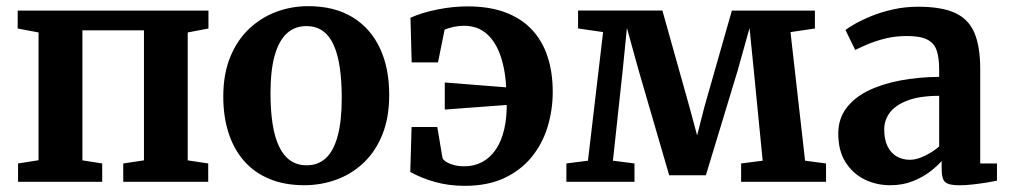

<svg xmlns="http://www.w3.org/2000/svg" viewBox="-20 -590 3276 623"><path d="M38.6 0V-59.6L105.1 -70.1V-484.7L37.4 -497.5V-555.7H656.4V-497.5L589.1 -484.7V-69.7L655.6 -59.6V0H379.9V-59.6L447.1 -69.7V-491.5H247.4V-69.7L311.6 -59.6V0Z M704.5 -276.7Q704.5 -349.9 727 -404.8Q749.4 -459.8 788.3 -496.5Q827.1 -533.2 876.4 -551.6Q925.8 -570 980 -570Q1064.8 -570 1123.3 -534.5Q1181.9 -498.9 1212.4 -434.4Q1242.9 -369.9 1242.9 -282.3Q1242.9 -207.8 1220.4 -152.6Q1197.9 -97.4 1159.1 -61.1Q1120.3 -24.7 1070.8 -6.9Q1021.2 11 967.1 11Q903.7 11 854.8 -9.2Q805.9 -29.3 772.5 -67.1Q739.1 -104.9 721.8 -158Q704.5 -211.1 704.5 -276.7ZM975.3 -53.7Q1012.4 -53.7 1037.6 -77.1Q1062.7 -100.6 1075.8 -149Q1088.9 -197.4 1088.9 -272Q1088.9 -326.6 1082.7 -369.8Q1076.5 -413 1063 -443.3Q1049.5 -473.6 1027.5 -489.5Q1005.5 -505.3 973.8 -505.3Q936.9 -505.3 911 -481.9Q885 -458.4 871.4 -410.2Q857.7 -362.1 857.7 -287Q857.7 -231.9 864.4 -188.7Q871 -145.5 885.2 -115.4Q899.3 -85.3 921.5 -69.5Q943.8 -53.7 975.3 -53.7Z M1488.3 13Q1436.2 13 1391 0.3Q1345.9 -12.5 1311.3 -32.1L1315.5 -178H1398.9L1415.6 -78.3Q1416.6 -72.9 1425.6 -66.4Q1434.7 -59.9 1450.4 -55.2Q1466.1 -50.4 1486.3 -50.4Q1518.7 -50.4 1544.7 -64.3Q1570.6 -78.2 1589.1 -105.3Q1607.6 -132.5 1616.6 -172.8Q1625.7 -213.1 1624 -265.8L1623.1 -292.9Q1621 -358.2 1605.1 -406Q1589.2 -453.8 1559.4 -480.1Q1529.6 -506.4 1485.7 -506.4Q1468.1 -506.4 1451.1 -502.6Q1434.1 -498.8 1422.7 -494L1401.2 -387.6H1315.8L1311.9 -532.4Q1348.5 -549.1 1399.3 -559.2Q1450 -569.3 1497 -569.3Q1567.9 -569.3 1619.9 -549.7Q1671.8 -530.2 1705.9 -493.8Q1740 -457.3 1756.7 -406.4Q1773.5 -355.4 1773.5 -292.2Q1773.5 -232.3 1756.5 -177.3Q1739.5 -122.4 1704.4 -79.6Q1669.2 -36.9 1615.6 -11.9Q1561.9 13 1488.3 13ZM1423.2 -234.5V-322.3L1629 -306.1V-249.8Z M1817.8 0V-59.6L1887.8 -68.6L1936.9 -485.9L1855.7 -497.7V-555.9H2129.3L2217 -243.4L2242 -150.6L2265.7 -243.4L2354.8 -555.7H2624.2V-497.5L2545 -485.8L2592.3 -68.6L2660.3 -59.6V0H2384.8V-59.6L2454.7 -68.6L2426.2 -358.5L2412.1 -499L2373.3 -360.2L2270.4 -21.3H2151.4L2052 -362.5L2014.2 -499.2L2000.5 -361.9L1968.8 -68.6L2038.8 -59.6V0Z M2700 -156.1Q2700 -203.6 2725.5 -238.2Q2751 -272.8 2796 -295.1Q2841 -317.4 2900.3 -328.7Q2959.6 -340 3027.4 -340.6V-363.6Q3027.4 -402.2 3019.3 -426.3Q3011.1 -450.4 2988.5 -461.7Q2966 -473.1 2923 -473.1Q2884.7 -473.1 2852.5 -465Q2820.3 -456.9 2795.6 -446.4Q2770.9 -435.9 2754.9 -428L2723.4 -492.6Q2732.3 -499.9 2754 -512.4Q2775.7 -524.9 2807.2 -537.8Q2838.8 -550.7 2877.6 -559.4Q2916.4 -568.2 2959.2 -568.2Q3035.5 -568.2 3079.4 -547.9Q3123.2 -527.6 3141.9 -483.1Q3160.6 -438.7 3160.6 -366.1V-59.6H3215V-3.8Q3203.6 -1.2 3182.2 2.3Q3160.8 5.8 3136.6 8.5Q3112.4 11.2 3092.7 11.2Q3058.9 11.2 3047.2 1.1Q3035.5 -9.1 3035.5 -40.6V-67.5Q3023 -52.8 2999.4 -34.3Q2975.7 -15.8 2942.7 -2.4Q2909.7 11 2868.4 11Q2823.2 11 2784.9 -8Q2746.5 -27.1 2723.2 -64.3Q2700 -101.6 2700 -156.1ZM2932.8 -71.5Q2954.5 -71.5 2981.2 -84.6Q3007.9 -97.6 3027.4 -114.8V-279.1Q2964.7 -279 2925.2 -264Q2885.7 -249.1 2867.4 -224.6Q2849.1 -200.2 2849.1 -170.5Q2849.1 -137.7 2859.7 -115.8Q2870.3 -93.8 2889.2 -82.7Q2908.1 -71.5 2932.8 -71.5Z"/></svg>

Font: Merriweather 7pt Light
Style: Regular
Weight: 300
Designer: Eben Sorkin
Foundry: Eben Sorkin
Version: Version 2.200;gftools[0.9.31]